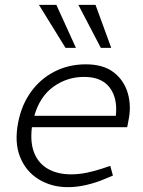

<svg xmlns="http://www.w3.org/2000/svg" viewBox="-20 -767 593 794"><path d="M261 7Q193 7 140 -25.5Q87 -58 63 -118Q39 -178 55 -260Q69 -333 108 -387Q147 -441 205.5 -471Q264 -501 335 -501Q407 -501 450 -468Q493 -435 508.5 -381.5Q524 -328 511 -267L506 -241H112Q104 -177 122 -133.5Q140 -90 179.5 -68Q219 -46 274 -46Q305 -46 337.5 -52.5Q370 -59 403 -70L436 -81L447 -41L416 -28Q379 -12 338.5 -2.5Q298 7 261 7ZM122 -288H459Q467 -361 433.5 -405Q400 -449 328 -449Q257 -449 200.5 -408Q144 -367 122 -288ZM251 -569 141 -747H213L294 -569ZM397 -569 304 -747H375L440 -569Z"/></svg>

Font: REM ExtraLight
Style: Italic
Weight: 250
Italic angle: -11°
Designer: Octavio Pardo
Foundry: Ashler Design
Version: Version 1.005;gftools[0.9.28]